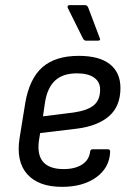

<svg xmlns="http://www.w3.org/2000/svg" viewBox="-20 -715 519 746"><path d="M221 11Q130 11 86 -38Q42 -87 56 -178L78 -314Q94 -409 144.5 -453.5Q195 -498 286 -498Q366 -498 407 -465.5Q448 -433 448 -373Q448 -302 403.5 -263.5Q359 -225 278 -215L136 -198L131 -167Q124 -112 148.5 -85Q173 -58 227 -58Q271 -58 298.5 -75.5Q326 -93 330 -125Q331 -135 340 -135H399Q408 -135 408 -126Q406 -64 354.5 -26.5Q303 11 221 11ZM147 -263 267 -278Q321 -286 345 -306.5Q369 -327 369 -367Q369 -397 345.5 -413.5Q322 -430 279 -430Q224 -430 194 -402Q164 -374 155 -318ZM314 -557Q307 -557 302 -566L243 -685Q242 -689 243.5 -692Q245 -695 249 -695H311Q319 -695 323 -685L368 -566Q372 -557 360 -557Z"/></svg>

Font: Sofia Sans Semi Condensed
Style: Italic
Weight: 400
Italic angle: -9°
Designer: Botio Nikoltchev, Ani Petrova
Foundry: lettersoup
Version: Version 4.101